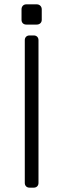

<svg xmlns="http://www.w3.org/2000/svg" viewBox="-20 -863 291 883"><path d="M116 0Q106 0 100 -6Q94 -12 94 -22V-678Q94 -688 100 -694Q106 -700 116 -700H135Q145 -700 151 -694Q157 -688 157 -678V-22Q157 -12 151 -6Q145 0 135 0ZM101 -750Q91 -750 85 -756Q79 -762 79 -772V-820Q79 -830 85 -836.5Q91 -843 101 -843H149Q159 -843 165.5 -836.5Q172 -830 172 -820V-772Q172 -762 165.5 -756Q159 -750 149 -750Z"/></svg>

Font: Rubik Light
Style: Regular
Weight: 300
Designer: Hubert and Fischer
Foundry: Hubert and Fischer
Version: Version 2.300;gftools[0.9.30]